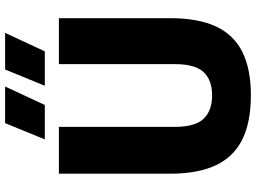

<svg xmlns="http://www.w3.org/2000/svg" viewBox="-145 -845 1000 750"><g transform="rotate(-90 355.0 -470.0)"><path d="M357.5 10Q253 10 185.2 -23.5Q117.5 -57 84.5 -126.8Q51.5 -196.5 51.5 -305.5V-740H234.5V-286.5Q234.5 -208 266 -174.8Q297.5 -141.5 357.5 -141.5Q417.5 -141.5 448.5 -174.8Q479.5 -208 479.5 -286.5V-740H659V-305.5Q659 -196.5 626.8 -126.8Q594.5 -57 527.5 -23.5Q460.5 10 357.5 10ZM395 -795 458.5 -950H601.5L529.5 -795ZM185.5 -795 249 -950H392L320 -795Z"/></g></svg>

Font: Encode Sans SC SemiCondensed ExtraBold
Style: Regular
Weight: 800
Width: 4
Designer: Multiple Designers
Foundry: Impallari Type
Version: Version 3.002